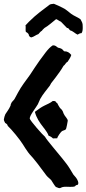

<svg xmlns="http://www.w3.org/2000/svg" viewBox="-35 -979 457 1015"><path d="M-7.8 -329.1C-1 -325.2 4.9 -321.3 5.9 -313.5C27.3 -293.9 70.3 -241.2 85.9 -215.8C94.7 -201.2 104.5 -186.5 114.3 -172.9C125 -158.2 136.7 -148.4 147.5 -133.8C169.9 -107.4 188.5 -79.1 210 -51.8C216.8 -43 226.6 -36.1 235.4 -27.3C244.1 -14.6 250 -2 260.7 9.8C268.6 10.7 270.5 15.6 281.2 15.6C284.2 15.6 290 11.7 293 10.7C303.7 6.8 324.2 8.8 335.9 8.8C342.8 8.8 356.4 8.8 361.3 5.9C366.2 2.9 363.3 -1 374 -1C377 -2.9 378.9 -5.9 378.9 -10.7C378.9 -12.7 378.9 -16.6 377 -21.5C371.1 -37.1 363.3 -43.9 352.5 -56.6L335 -85.9C323.2 -105.5 309.6 -122.1 294.9 -140.6C279.3 -161.1 208 -243.2 203.1 -255.9C192.4 -263.7 124 -340.8 122.1 -352.5C122.1 -370.1 156.2 -411.1 165 -427.7C169.9 -436.5 172.9 -447.3 177.7 -456.1C192.4 -482.4 210.9 -502.9 228.5 -526.4C231.4 -530.3 232.4 -535.2 235.4 -539.1C243.2 -548.8 250 -557.6 258.8 -569.3C273.4 -588.9 288.1 -608.4 300.8 -630.9C309.6 -635.7 311.5 -647.5 322.3 -652.3C329.1 -664.1 337.9 -673.8 341.8 -688.5C331.1 -701.2 322.3 -708 303.7 -708C296.9 -714.8 294.9 -721.7 278.3 -725.6C265.6 -725.6 263.7 -740.2 244.1 -739.3C217.8 -723.6 192.4 -681.6 173.8 -658.2C157.2 -633.8 140.6 -610.4 124 -584C101.6 -552.7 78.1 -523.4 60.5 -490.2C53.7 -477.5 47.9 -466.8 42 -456.1C37.1 -447.3 26.4 -441.4 23.4 -430.7C20.5 -426.8 22.5 -421.9 19.5 -418C12.7 -402.3 2 -388.7 -6.8 -375C-8.8 -372.1 -14.6 -352.5 -14.6 -347.7C-14.6 -340.8 -10.7 -335.9 -7.8 -329.1ZM101.6 -810.5C108.4 -807.6 112.3 -803.7 116.2 -798.8C117.2 -789.1 122.1 -783.2 129.9 -781.2C144.5 -784.2 153.3 -793.9 168 -798.8C172.9 -803.7 179.7 -813.5 186.5 -816.4C190.4 -823.2 196.3 -826.2 200.2 -831.1C219.7 -841.8 243.2 -863.3 261.7 -877.9C270.5 -875 278.3 -867.2 287.1 -864.3C297.9 -853.5 307.6 -842.8 319.3 -831.1C330.1 -831.1 329.1 -823.2 335.9 -818.4C351.6 -814.5 360.4 -802.7 375 -795.9C381.8 -799.8 387.7 -803.7 395.5 -803.7C402.3 -810.5 402.3 -826.2 402.3 -834C402.3 -859.4 400.4 -857.4 390.6 -877C375 -888.7 356.4 -894.5 340.8 -906.2C326.2 -917 311.5 -931.6 294.9 -938.5C283.2 -945.3 265.6 -952.1 250 -959C243.2 -958 235.4 -958 228.5 -955.1C194.3 -928.7 159.2 -905.3 118.2 -864.3C111.3 -857.4 106.4 -851.6 99.6 -844.7C102.5 -839.8 98.6 -819.3 101.6 -810.5ZM194.3 -305.7 201.2 -296.9C208 -288.1 218.8 -272.5 221.7 -261.7C232.4 -257.8 238.3 -253.9 245.1 -247.1C250 -248 252 -247.1 267.6 -248C267.6 -254.9 286.1 -281.2 292 -285.2C298.8 -290 306.6 -289.1 313.5 -295.9C315.4 -297.9 323.2 -336.9 323.2 -340.8C323.2 -351.6 306.6 -365.2 302.7 -376C299.8 -379.9 297.9 -390.6 294.9 -393.6C292 -400.4 286.1 -403.3 282.2 -408.2C277.3 -415 272.5 -423.8 267.6 -433.6C253.9 -441.4 265.6 -445.3 244.1 -445.3C231.4 -434.6 215.8 -428.7 200.2 -420.9C184.6 -413.1 173.8 -406.2 149.4 -387.7C157.2 -356.4 173.8 -332 194.3 -305.7Z"/></svg>

Font: Caesar Dressing Cyrillic
Style: Regular
Weight: 400
Designer: Dathan Boardman
Foundry: Open Window
Version: Version 1.00;July 2, 2020;FontCreator 13.0.0.2642 64-bit